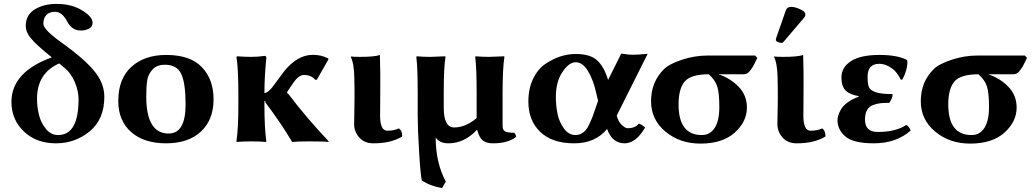

<svg xmlns="http://www.w3.org/2000/svg" viewBox="-20 -718 5254 975"><path d="M303.2 -377 280.8 -396Q168 -346.2 168 -216.8Q168 -173.8 178 -134Q188 -94.2 213.4 -63.2Q238.8 -32.2 274.9 -32.2Q378.9 -32.2 378.9 -213.9Q378.9 -256.8 359.1 -303Q339.4 -349.1 303.2 -377ZM243.2 -426.8 229 -438Q164.1 -491.2 137.5 -522.7Q110.8 -554.2 110.8 -586.9Q110.8 -642.1 156.5 -670.2Q202.1 -698.2 267.1 -698.2Q343.3 -698.2 396.7 -665.5Q450.2 -632.8 450.2 -603Q450.2 -582 431.6 -572.5Q413.1 -563 391.1 -563Q345.2 -563 321.8 -607.9Q295.9 -657.7 259.8 -658.2Q231.9 -658.2 216.1 -642.6Q200.2 -627 200.2 -596.9Q200.2 -566.9 297.9 -498Q400.9 -424.8 455.3 -361.3Q509.8 -297.9 509.8 -226.1Q509.8 -112.3 435.8 -51.3Q361.8 9.8 264.2 9.8Q164.1 9.8 101.1 -50.5Q38.1 -110.8 38.1 -200.2Q38.1 -352.5 243.2 -426.8Z M580.6 -205.1Q580.6 -317.9 647 -378.4Q713.4 -439 824.7 -439Q945.8 -439 1005.1 -377Q1064.5 -314.9 1064.5 -213.9Q1064.5 -109.9 1000.5 -50Q936.5 9.8 822.8 9.8Q710.9 9.8 645.8 -47.6Q580.6 -105 580.6 -205.1ZM817.4 -389.2Q776.4 -389.2 754.4 -365Q732.4 -340.8 727.5 -309.8Q722.7 -278.8 722.7 -228Q722.7 -40 836.4 -40Q922.4 -40 922.4 -187Q922.4 -295.9 900.4 -342.5Q878.4 -389.2 817.4 -389.2Z M1446.8 -237.8Q1539.6 -115.7 1649.4 0L1647.5 2.9Q1632.3 0 1549.8 0Q1488.8 0 1463.4 2.9Q1408.2 -91.3 1326.7 -199.2Q1324.7 -200.7 1329.1 -203.1Q1331.1 -204.1 1328.1 -204.6Q1326.2 -204.6 1322.8 -205.1V-180.2Q1322.8 -71.3 1332.5 0L1330.6 2.9Q1302.7 0 1256.3 0Q1209.5 0 1182.6 2.9L1180.7 0Q1190.4 -67.9 1190.4 -180.2V-234.9Q1190.4 -374 1180.7 -428.2L1183.6 -432.1Q1224.6 -429.2 1254.4 -429.2Q1289.6 -429.2 1323.7 -434.1Q1332.5 -434.1 1332.5 -423.8Q1322.8 -328.6 1322.8 -246.1V-245.1Q1340.3 -247.1 1362.8 -274.9L1422.9 -356Q1490.2 -439.5 1568.8 -439.5Q1612.3 -439.5 1645.5 -421.9L1648.4 -417.5L1588.9 -313H1580.6Q1572.8 -323.7 1557.1 -330.6Q1541.5 -337.4 1524.9 -337.4Q1497.6 -337.4 1471.7 -300.3L1441.9 -257.3Q1438 -251.5 1438 -248Q1438 -246.1 1438.5 -245.4Q1439 -244.6 1439.9 -244.1Q1440.9 -243.7 1442.9 -241.9Q1444.8 -240.2 1446.8 -237.8Z M1780.3 -261.2 1779.3 -321.8Q1778.3 -395 1761.2 -429.2L1763.2 -431.2Q1775.4 -429.2 1807.1 -429.2Q1884.3 -429.2 1909.2 -439Q1911.1 -375 1911.1 -342.8V-272Q1911.1 -238.3 1910.6 -190.4Q1910.2 -142.6 1910.2 -130.9Q1910.2 -53.7 1947.3 -54.2Q1981.4 -54.2 2005.4 -65.9Q2022.5 -55.2 2022.5 -24.9Q1964.4 10.3 1875.5 9.8Q1830.6 9.8 1804.4 -19.8Q1778.3 -49.3 1778.3 -87.9Q1778.3 -92.8 1779.5 -159.4Q1780.8 -226.1 1780.3 -261.2Z M2233.4 -248V-170.9Q2233.4 -70.8 2286.1 -70.8Q2344.2 -70.8 2400.4 -118.2V-250Q2400.4 -373 2393.1 -429.2L2395.5 -432.1Q2429.7 -429.2 2463.4 -429.2Q2463.4 -429.2 2540.5 -432.1L2541.5 -429.2Q2532.7 -376 2532.2 -249V-80.1Q2532.2 -57.1 2545.2 -50.5Q2558.1 -43.9 2591.3 -43.9Q2599.1 -37.1 2601.1 -22.9Q2558.1 10.3 2482.4 9.8Q2449.2 9.8 2431.2 -5.1Q2413.1 -20 2403.3 -58.1H2401.4Q2337.4 9.8 2257.3 9.8Q2211.4 9.8 2192.4 -20Q2192.4 107.9 2244.1 205.1Q2236.3 214.8 2225.1 236.8Q2167 228 2122.1 198.2Q2115.2 168.5 2108.2 51.8Q2101.1 -64.9 2101.1 -129.9V-249Q2101.1 -373 2094.2 -429.2L2096.2 -432.1Q2130.4 -429.2 2164.1 -429.2L2241.2 -432.1L2242.2 -429.2Q2233.4 -376 2233.4 -248Z M3017.1 -206.1 3008.8 -241.2Q2992.7 -314.5 2965.3 -358.2Q2938 -401.9 2903.8 -401.9Q2868.7 -401.9 2835.7 -351.8Q2802.7 -301.8 2802.7 -226.1Q2802.7 -181.2 2811.3 -139.6Q2819.8 -98.1 2844 -65.2Q2868.2 -32.2 2902.8 -32.2Q2918.9 -32.2 2932.4 -39.6Q2945.8 -46.9 2954.3 -56.9Q2962.9 -66.9 2972.9 -87.9Q2982.9 -108.9 2988.5 -123.5Q2994.1 -138.2 3003.9 -168ZM2903.8 -443.8Q2977.1 -443.8 3012.5 -411.4Q3047.9 -378.9 3067.9 -312L3134.8 -445.8Q3172.9 -439.9 3191.9 -439.9Q3220.7 -439.9 3269 -444.8L3111.8 -130.9Q3120.1 -99.6 3137.7 -83.3Q3155.3 -66.9 3167 -66.9Q3205.6 -66.9 3224.1 -90.3Q3236.3 -87.9 3255.9 -70.3Q3209 9.8 3151.9 9.8Q3088.9 9.8 3063 -63Q3002 10.3 2895 9.8Q2784.2 9.8 2723.6 -48.1Q2663.1 -106 2663.1 -202.1Q2663.1 -268.1 2687 -317.6Q2710.9 -367.2 2749 -393.1Q2787.1 -418.9 2825.9 -431.4Q2864.7 -443.8 2903.8 -443.8Z M3754.9 -340.8H3628.9Q3689 -320.8 3731 -277.3Q3772.9 -233.9 3772.9 -171.9Q3772.9 -100.1 3710.9 -44.4Q3648.9 11.2 3537.1 11.2Q3432.1 11.2 3359.1 -49.8Q3286.1 -110.8 3286.1 -204.1Q3286.1 -301.3 3351.1 -366.2Q3377.9 -393.1 3442.9 -414.6Q3507.8 -436 3573.7 -436H3814.9L3825.7 -423.8Q3822.8 -418.9 3815.4 -403.1Q3808.1 -387.2 3803.5 -379.6Q3798.8 -372.1 3790.8 -361.1Q3782.7 -350.1 3774.4 -345.5Q3766.1 -340.8 3754.9 -340.8ZM3543.9 -32.2Q3585.9 -32.2 3609.4 -68.6Q3632.8 -105 3632.8 -175Q3632.8 -245.1 3622.3 -278.6Q3611.8 -312 3579.1 -340.8Q3488.3 -340.8 3457 -304Q3425.8 -267.1 3425.8 -188Q3425.8 -32.2 3543.9 -32.2Z M3998.5 -683.1Q4016.6 -683.1 4043.2 -671.1Q4069.8 -659.2 4069.8 -645Q4069.8 -636.2 4064.9 -629.9L3960.9 -507.8Q3954.1 -500 3949.7 -500Q3942.9 -500 3931.4 -504.4Q3919.9 -508.8 3919.9 -514.2Q3919.9 -520 3920.9 -522.9L3970.7 -666Q3976.6 -683.1 3998.5 -683.1ZM3929.7 -261.2 3928.7 -321.8Q3927.7 -395 3910.6 -429.2L3912.6 -431.2Q3924.8 -429.2 3956.5 -429.2Q4033.7 -429.2 4058.6 -439Q4060.5 -375 4060.5 -342.8V-272Q4060.5 -238.3 4060.1 -190.4Q4059.6 -142.6 4059.6 -130.9Q4059.6 -53.7 4096.7 -54.2Q4130.9 -54.2 4154.8 -65.9Q4171.9 -55.2 4171.9 -24.9Q4113.8 10.3 4024.9 9.8Q3980 9.8 3953.9 -19.8Q3927.7 -49.3 3927.7 -87.9Q3927.7 -92.8 3929 -159.4Q3930.2 -226.1 3929.7 -261.2Z M4444.8 -394Q4385.7 -394 4385.7 -328.1Q4385.7 -292 4392.3 -275.9Q4398.9 -259.8 4426.3 -250Q4453.6 -240.2 4512.7 -240.2Q4512.7 -218.3 4495.6 -195.8Q4467.8 -195.8 4450.2 -193.8Q4432.6 -191.9 4412.6 -184.3Q4392.6 -176.8 4382.6 -158.4Q4372.6 -140.1 4372.6 -110.8Q4372.6 -47.9 4436.5 -47.9Q4529.8 -47.9 4582 -83.5Q4596.2 -77.1 4604.5 -55.2Q4531.2 9.8 4417.5 9.8Q4313.5 9.8 4273.2 -24.7Q4232.9 -59.1 4232.9 -107.9Q4232.9 -119.1 4236.8 -132.1Q4240.7 -145 4250.7 -162.6Q4260.7 -180.2 4283.7 -197.5Q4306.6 -214.8 4340.8 -227.1V-230Q4296.9 -236.8 4274.9 -257.8Q4252.9 -278.8 4252.9 -325.2Q4252.9 -376 4301.3 -407.5Q4349.6 -439 4445.8 -439Q4536.6 -439 4584.5 -414.1L4586.9 -411.1Q4589.8 -391.6 4582.3 -364Q4574.7 -336.4 4562 -314L4554.7 -313Q4536.1 -350.6 4513.7 -367.7Q4479 -394 4444.8 -394Z M5124.5 -340.8H4998.5Q5058.6 -320.8 5100.6 -277.3Q5142.6 -233.9 5142.6 -171.9Q5142.6 -100.1 5080.6 -44.4Q5018.6 11.2 4906.7 11.2Q4801.8 11.2 4728.8 -49.8Q4655.8 -110.8 4655.8 -204.1Q4655.8 -301.3 4720.7 -366.2Q4747.6 -393.1 4812.5 -414.6Q4877.4 -436 4943.4 -436H5184.6L5195.3 -423.8Q5192.4 -418.9 5185.1 -403.1Q5177.7 -387.2 5173.1 -379.6Q5168.5 -372.1 5160.4 -361.1Q5152.3 -350.1 5144 -345.5Q5135.7 -340.8 5124.5 -340.8ZM4913.6 -32.2Q4955.6 -32.2 4979 -68.6Q5002.4 -105 5002.4 -175Q5002.4 -245.1 4991.9 -278.6Q4981.4 -312 4948.7 -340.8Q4857.9 -340.8 4826.7 -304Q4795.4 -267.1 4795.4 -188Q4795.4 -32.2 4913.6 -32.2Z"/></svg>

Font: Linux Biolinum
Style: Bold
Weight: 700
Designer: Philipp H. Poll
Foundry: Philipp H. Poll
Version: Version 1.3.2 ; ttfautohint (v0.9)